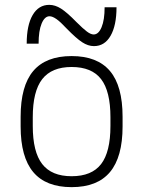

<svg xmlns="http://www.w3.org/2000/svg" viewBox="-20 -761 590 791"><path d="M275 10Q169 10 117 -52Q65 -114 65 -240V-280Q65 -407 117 -468.5Q169 -530 275 -530Q381 -530 433 -468.5Q485 -407 485 -280V-240Q485 -114 433 -52Q381 10 275 10ZM275 -35Q358 -35 396.5 -85Q435 -135 435 -242V-278Q435 -385 396.5 -435Q358 -485 275 -485Q193 -485 154 -435Q115 -385 115 -278V-242Q115 -135 154 -85Q193 -35 275 -35ZM367 -571Q343 -571 318.5 -587Q294 -603 255 -643Q229 -671 212.5 -682.5Q196 -694 184 -694Q164 -694 151.5 -664Q139 -634 139 -581H90Q90 -657 114.5 -699Q139 -741 183 -741Q207 -741 231.5 -725.5Q256 -710 295 -670Q322 -643 338 -631Q354 -619 366 -619Q386 -619 398.5 -649Q411 -679 411 -731H460Q460 -656 435.5 -613.5Q411 -571 367 -571Z"/></svg>

Font: M PLUS Code Latin SemiExpanded Light
Style: Regular
Weight: 300
Width: 6
Designer: Coji Morishita
Foundry: UNDERFOREST DESIGN
Version: Version 1.002; ttfautohint (v1.8.3)